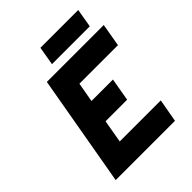

<svg xmlns="http://www.w3.org/2000/svg" viewBox="-239 -1004 1138 1138"><g transform="rotate(-45 330.0 -435.0)"><path d="M299 -870H616L596 -753H279ZM183 -700H660L635 -556H312L290 -433H470L445 -289H264L239 -145H583L557 0H60Z"/></g></svg>

Font: Overpass Heavy
Style: Italic
Weight: 900
Italic angle: -10°
Designer: Delve Withrington, Dave Bailey
Foundry: Delve Fonts
Version: Version 3.000;DELV;Overpass